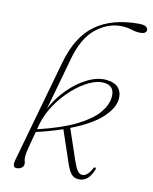

<svg xmlns="http://www.w3.org/2000/svg" viewBox="-82 -780 679 851"><g transform="rotate(10 257.0 -355.0)"><path d="M396.5 -47.5Q374 9.5 330 7.5Q310.5 6.5 298.2 -6.8Q286 -20 274 -55.5L225.5 -199.5Q172 -181 107 -166Q95 -121.5 89 -98.5Q83 -75.5 81.2 -64.2Q79.5 -53 79.5 -45Q79.5 -35.5 81.2 -30.8Q83 -26 83 -18.5Q83 -7 73.5 -0.2Q64 6.5 51 6.5Q29.5 6.5 39.5 -29L169.5 -489.5Q203.5 -610.5 278.2 -664.2Q353 -718 473 -718Q496 -718 505.2 -712Q514.5 -706 514.5 -697.5Q514.5 -679.5 486 -679.5Q467.5 -679.5 445.8 -686.8Q424 -694 396 -694Q336 -694 283 -650.5Q230 -607 203.5 -510Q182.5 -433.5 166 -376Q149.5 -318.5 138 -277.5Q165.5 -328 205.5 -367.8Q245.5 -407.5 289.8 -429.2Q334 -451 374 -448Q413.5 -444.5 430.5 -424Q447.5 -403.5 444 -371.5Q439 -331 393.5 -288.8Q348 -246.5 254.5 -210.5L302 -70Q312.5 -39.5 321.2 -27.5Q330 -15.5 342.5 -14.5Q353.5 -13.5 364.5 -23Q375.5 -32.5 384.5 -49Q389.5 -58.5 394 -57Q399 -56 396.5 -47.5ZM115 -196.5Q112.5 -187 110.5 -179Q217.5 -204.5 282 -236.5Q346.5 -268.5 376.8 -303.5Q407 -338.5 411.5 -373.5Q418.5 -428 367.5 -433.5Q338.5 -437 301 -419.5Q263.5 -402 225.8 -368.5Q188 -335 158.2 -290.8Q128.5 -246.5 115 -196.5Z"/></g></svg>

Font: Fraunces 72pt S000 Thin
Style: Italic
Weight: 100
Italic angle: -16°
Version: Version 1.000; ttfautohint (v1.8.3)